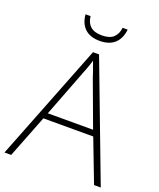

<svg xmlns="http://www.w3.org/2000/svg" viewBox="-163 -1005 916 1104"><g transform="rotate(20 295.0 -453.0)"><path d="M0 0 281 -716H318L589 0H548L448 -261H143L41 0ZM157 -297H434L330 -578Q327 -590 321.5 -604.5Q316 -619 310 -636Q304 -653 298 -670Q293 -654 287.5 -637.5Q282 -621 276 -606Q270 -591 265 -578ZM424 -906Q418 -850 385 -820Q352 -790 294 -790Q236 -790 203.5 -820Q171 -850 166 -906H197Q201 -866 225 -845Q249 -824 295 -824Q342 -824 365.5 -845.5Q389 -867 393 -906Z"/></g></svg>

Font: Noto Sans Symbols ExtraLight
Style: Regular
Weight: 250
Version: Version 2.002